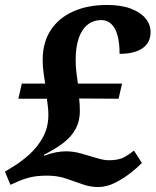

<svg xmlns="http://www.w3.org/2000/svg" viewBox="-26 -744 627 774"><path d="M370 10Q337 10 305.5 -1.5Q274 -13 239.5 -24.5Q205 -36 164 -36Q124 -36 95 -29Q66 -22 32 -6L16 1L-6 -52L28 -73Q61 -93 93.5 -122.5Q126 -152 147.5 -191.5Q169 -231 169 -282Q169 -299 167 -314.5Q165 -330 163 -346H48L62 -407H156Q153 -426 149.5 -451.5Q146 -477 146 -502Q146 -573 178.5 -622.5Q211 -672 269.5 -698Q328 -724 406 -724Q463 -724 502 -709Q541 -694 561 -669.5Q581 -645 581 -615Q581 -572 548.5 -549.5Q516 -527 456 -527Q456 -595 436.5 -629Q417 -663 383 -663Q350 -663 326.5 -644Q303 -625 291 -589Q279 -553 279 -502Q279 -473 282.5 -448.5Q286 -424 288 -407H466L452 -346L293 -347Q294 -340 295 -325Q296 -310 296 -297Q296 -256 279 -224.5Q262 -193 229.5 -168Q197 -143 151 -120L152 -116Q178 -126 199.5 -130Q221 -134 240 -134Q270 -134 302 -125Q334 -116 363 -107Q392 -98 412 -98Q447 -98 467.5 -107Q488 -116 514 -137L546 -87Q531 -71 502 -48Q473 -25 438.5 -7.5Q404 10 370 10Z"/></svg>

Font: Noto Serif
Style: Italic
Weight: 400
Italic angle: -12°
Designer: Monotype Design Team
Foundry: Monotype Imaging Inc.
Version: Version 2.013